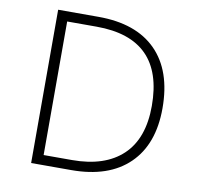

<svg xmlns="http://www.w3.org/2000/svg" viewBox="-78 -770 874 851"><g transform="rotate(10 359.5 -345.0)"><path d="M116.2 0V-689.9H297.9Q467.3 -689.9 557.4 -599.4Q647.5 -508.8 647.5 -339.8Q647.5 -177.2 556.2 -88.6Q464.8 0 296.9 0ZM164.6 -44.4H292.5Q439.9 -44.4 519.5 -119.6Q599.1 -194.8 599.1 -341.8Q599.1 -645.5 296.9 -645.5H164.6Z"/></g></svg>

Font: HK Grotesk Light Legacy
Style: Regular
Weight: 300
Designer: Alfredo Marco Pradil
Foundry: Hanken Design Co.
Version: Version 2.022;PS 002.022;hotconv 1.0.88;makeotf.lib2.5.64775